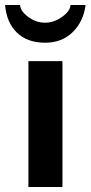

<svg xmlns="http://www.w3.org/2000/svg" viewBox="-48 -743 360 763"><path d="M231.9 -723.1H292Q284.2 -658.2 241.2 -615.7Q198.2 -573.2 131.8 -573.2Q60.1 -573.2 19 -613.5Q-22 -653.8 -27.8 -723.1H32.2Q32.2 -699.7 63.5 -676.3Q94.7 -652.8 130.9 -652.8Q167 -652.8 199.5 -676.5Q231.9 -700.2 231.9 -723.1ZM200.2 0H64.9V-500H200.2Z"/></svg>

Font: Perun
Style: Bold
Weight: 700
Foundry: Copyright (c) Stefan Peev, Context Ltd, 2016
Version: Version 1.0000